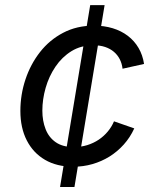

<svg xmlns="http://www.w3.org/2000/svg" viewBox="-20 -748 612 768"><path d="M220.2 0 340.8 -727.5H398.4L277.8 0ZM273.4 -81.1Q207.5 -81.1 160.2 -108.6Q112.8 -136.2 87.2 -186.3Q61.5 -236.3 61.5 -304.2Q61.5 -369.1 81.8 -430.2Q102.1 -491.2 140.1 -539.8Q178.2 -588.4 232.7 -616.9Q287.1 -645.5 356 -645.5Q396.5 -645.5 430.9 -635Q465.3 -624.5 491.5 -604.5Q517.6 -584.5 534.2 -556.2Q550.8 -527.8 556.2 -492.2L470.2 -473.1Q467.8 -494.1 459 -511.2Q450.2 -528.3 435.5 -540.8Q420.9 -553.2 400.6 -560.1Q380.4 -566.9 354 -566.9Q304.2 -566.9 266.1 -543.5Q228 -520 201.9 -481.4Q175.8 -442.9 162.6 -396.7Q149.4 -350.6 149.4 -305.2Q149.4 -264.6 162.4 -231.4Q175.3 -198.2 203.1 -179Q231 -159.7 275.4 -159.7Q303.7 -159.7 328.9 -167.5Q354 -175.3 374.8 -189.2Q395.5 -203.1 411.1 -221.9Q426.8 -240.7 436 -262.7L517.1 -234.4Q500.5 -198.2 475.1 -169.9Q449.7 -141.6 418 -121.8Q386.2 -102.1 349.6 -91.6Q313 -81.1 273.4 -81.1Z"/></svg>

Font: Inter
Style: Italic
Weight: 400
Italic angle: -9.3988°
Designer: Rasmus Andersson
Foundry: rsms
Version: Version 4.001;git-66647c0bb